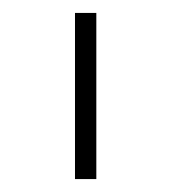

<svg xmlns="http://www.w3.org/2000/svg" viewBox="-20 -760 265 297"><path d="M96 -483V-740H129V-483Z"/></svg>

Font: IBM Plex Sans Devanagari ExtraLight
Style: Regular
Weight: 200
Designer: Mike Abbink, Paul van der Laan, Pieter van Rosmalen, Erin McLaughlin
Foundry: Bold Monday
Version: Version 1.1